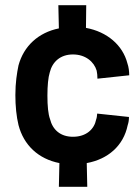

<svg xmlns="http://www.w3.org/2000/svg" viewBox="-20 -713 539 737"><path d="M206 4H315L313 -87C395 -102 454 -154 470 -232C474 -244 475 -253 475 -264L353 -277C352 -267 352 -262 349 -254C342 -218 312 -188 260 -188C212 -188 182 -215 172 -256C165 -275 162 -306 162 -346C162 -384 165 -416 171 -435C181 -476 212 -504 260 -504C308 -504 341 -476 351 -442C353 -433 354 -422 354 -411L476 -424C476 -439 474 -456 469 -470C451 -540 391 -591 310 -606L311 -693H204L206 -604C127 -588 71 -536 51 -462C45 -433 39 -396 39 -348C39 -306 43 -266 51 -233C71 -156 127 -103 208 -87Z"/></svg>

Font: Vanilla Cream
Style: Bold
Weight: 700
Designer: Jeremy Tribby, Jinavaṁso
Foundry: Tribby Type
Version: Version 1.422;Glyphs 3.1.2 (3151)